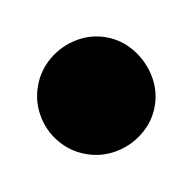

<svg xmlns="http://www.w3.org/2000/svg" viewBox="-31 -741 162 162"><g transform="rotate(10 50.0 -660.0)"><path d="M0.3 -660Q0.3 -646.7 7 -635.2Q13.7 -623.7 25.2 -617Q36.7 -610.3 50 -610.3Q63.3 -610.3 74.8 -617Q86.3 -623.7 93.3 -635.2Q100.3 -646.7 100.3 -660Q100.3 -673.3 93.3 -684.8Q86.3 -696.3 74.8 -703.3Q63.3 -710.3 50 -710.3Q36.7 -710.3 25.2 -703.3Q13.7 -696.3 7 -684.8Q0.3 -673.3 0.3 -660Z"/></g></svg>

Font: Linefont Thin
Style: Regular
Weight: 100
Monospace: yes
Version: Version 3.002;gftools[0.9.33]